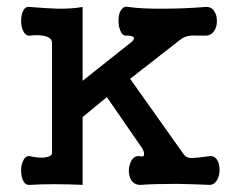

<svg xmlns="http://www.w3.org/2000/svg" viewBox="-20 -544 707 564"><path d="M132.8 -418V-94.7Q132.8 -84 109.4 -81.1Q89.8 -80.1 69.3 -85Q55.7 -87.9 48.8 -73.2Q42 -61.5 42 -43Q42 -24.4 48.8 -11.7Q55.7 1 69.3 -1Q99.6 -2.9 139.6 -2.9Q179.7 -2.9 222.7 -1V-200.2L293.9 -258.8L391.6 -117.2Q404.3 -100.6 403.3 -90.8Q403.3 -82 391.6 -85Q377 -87.9 367.2 -74.2Q359.4 -61.5 358.4 -43.9Q358.4 -25.4 366.2 -13.7Q376 0 394.5 -1Q432.6 -3.9 499 -3.9Q551.8 -2.9 593.8 -1Q608.4 0 617.2 -14.6Q625 -27.3 625 -44.9Q625 -63.5 617.2 -75.2Q608.4 -87.9 593.8 -85L569.3 -82Q545.9 -79.1 538.1 -80.1Q526.4 -81.1 519.5 -90.8L362.3 -312.5L508.8 -426.8Q520.5 -436.5 535.2 -438.5Q543.9 -440.4 561.5 -439.5H582Q598.6 -438.5 608.4 -452.1Q617.2 -463.9 617.2 -482.4Q617.2 -500 608.4 -512.7Q598.6 -525.4 582 -523.4Q520.5 -518.6 465.8 -518.6Q400.4 -517.6 357.4 -523.4Q343.8 -527.3 335 -513.7Q328.1 -502.9 328.1 -483.4Q328.1 -465.8 334 -453.1Q339.8 -438.5 350.6 -439.5Q367.2 -439.5 371.1 -435.5Q377 -432.6 369.1 -422.9L222.7 -306.6V-523.4Q188.5 -517.6 146.5 -518.6Q117.2 -519.5 69.3 -523.4Q55.7 -526.4 48.8 -513.7Q42 -501 42 -482.4Q42 -463.9 48.8 -452.1Q55.7 -437.5 69.3 -439.5Q93.8 -442.4 109.4 -438.5Q132.8 -433.6 132.8 -418Z"/></svg>

Font: Gungsuh
Style: Regular
Weight: 400
Version: Version 2.21